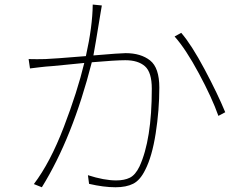

<svg xmlns="http://www.w3.org/2000/svg" viewBox="-20 -791 1040 822"><path d="M377 -771.5 416 -767.6Q411.1 -742.2 410.2 -733.4Q385.7 -583 379.9 -553.7Q495.1 -563.5 517.6 -563.5Q583 -563.5 622.6 -532.2Q662.1 -501 662.1 -416Q662.1 -319.3 646.5 -219.7Q630.9 -120.1 601.6 -63.5Q580.1 -19.5 550.3 -4.4Q520.5 10.7 474.6 10.7Q423.8 10.7 361.3 -3.9L356.4 -41Q425.8 -18.6 477.5 -18.6Q512.7 -18.6 536.1 -30.3Q559.6 -42 577.1 -78.1Q629.9 -192.4 629.9 -411.1Q629.9 -481.4 600.6 -507.3Q571.3 -533.2 516.6 -533.2Q474.6 -533.2 373 -524.4Q291 -202.1 159.2 10.7L125 -2.9Q195.3 -95.7 253.4 -247.6Q311.5 -399.4 340.8 -521.5Q310.5 -518.6 252 -512.7Q193.4 -506.8 175.8 -505.9L148.4 -502.9Q121.1 -500 108.4 -498L102.5 -538.1Q138.7 -537.1 173.8 -538.1Q206.1 -539.1 347.7 -550.8Q376 -677.7 377 -771.5ZM727.5 -634.8 755.9 -650.4Q799.8 -599.6 856 -494.1Q912.1 -388.7 944.3 -310.5L915 -294.9Q887.7 -372.1 831.5 -476.6Q775.4 -581.1 727.5 -634.8Z"/></svg>

Font: Gen Shin Gothic Monospace ExtraLight
Style: Regular
Weight: 200
Designer: [Source Han Sans]
Ryoko NISHIZUKA  (kana & ideographs); Paul D. Hunt (Latin, Greek & Cyrillic); Wenlong ZHANG  (bopomofo
Version: Version 1.002.20150607